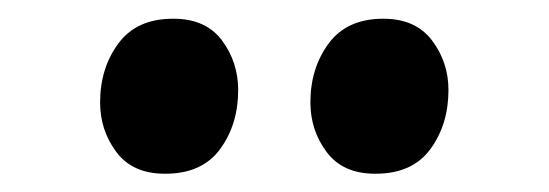

<svg xmlns="http://www.w3.org/2000/svg" viewBox="-20 -830 600 210"><path d="M160 -640Q125 -640 107.2 -663.8Q89.5 -687.5 89.5 -718Q89.5 -755.5 109.5 -782.5Q129.5 -809.5 169 -809.5H170Q205 -809.5 222.8 -785.8Q240.5 -762 240.5 -731.5Q240.5 -694 220.8 -667Q201 -640 161 -640ZM390 -640Q355 -640 337.2 -663.8Q319.5 -687.5 319.5 -718Q319.5 -755.5 339.5 -782.5Q359.5 -809.5 399 -809.5H399.5Q434.5 -809.5 452.5 -785.8Q470.5 -762 470.5 -731.5Q470.5 -694 450.8 -667Q431 -640 391 -640Z"/></svg>

Font: Merriweather 24pt ExtraBold
Style: Regular
Weight: 800
Version: Version 2.100